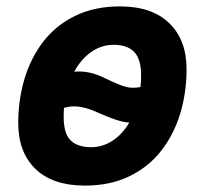

<svg xmlns="http://www.w3.org/2000/svg" viewBox="-20 -568 640 600"><path d="M245 12Q145 12 91 -40Q37 -92 37 -184Q37 -257 57 -323Q77 -389 116.5 -439.5Q156 -490 216 -519Q276 -548 355 -548Q455 -548 509 -495.5Q563 -443 563 -352Q563 -278 543 -212.5Q523 -147 483.5 -96.5Q444 -46 384 -17Q324 12 245 12ZM303 -326Q336 -310 355.5 -302.5Q375 -295 389 -294Q403 -293 419 -296Q421 -314 421 -333Q421 -383 399.5 -405.5Q378 -428 335 -428Q297 -428 265 -405.5Q233 -383 212 -344Q258 -348 303 -326ZM265 -108Q301 -108 332 -128.5Q363 -149 384 -185Q366 -186 343 -193.5Q320 -201 286 -216Q233 -241 193 -234Q187 -233 180 -231Q179 -217 179 -202Q179 -151 200.5 -129.5Q222 -108 265 -108Z"/></svg>

Font: Geist Mono
Style: Bold Italic
Weight: 700
Italic angle: -12°
Monospace: yes
Designer: Basement.studio, Andrés Briganti, Mateo Zaragoza
Foundry: Basement.studio, Vercel, Andrés Briganti, Guido Ferreyra, Mateo Zaragoza
Version: Version 1.500; ttfautohint (v1.8.4.7-5d5b)